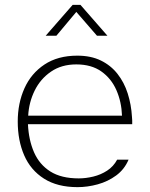

<svg xmlns="http://www.w3.org/2000/svg" viewBox="-20 -763 618 790"><path d="M299 7Q216 7 161 -28Q106 -63 79.5 -124Q53 -185 53 -263Q53 -338 80.5 -399.5Q108 -461 163 -497.5Q218 -534 298 -534Q354 -534 395 -514Q436 -494 463.5 -459Q491 -424 505.5 -378.5Q520 -333 523 -282Q524 -275 524 -267.5Q524 -260 524 -252H95Q98 -187 120 -136.5Q142 -86 187 -57.5Q232 -29 304 -29Q333 -29 364 -36.5Q395 -44 421 -61Q447 -78 462 -106H509Q492 -66 458 -41Q424 -16 382 -4.5Q340 7 299 7ZM96 -287H482Q480 -344 459 -392Q438 -440 397 -469Q356 -498 294 -498Q233 -498 189.5 -468Q146 -438 122.5 -390Q99 -342 96 -287ZM168 -616 279 -743H311L422 -616H379L294 -714L212 -616Z"/></svg>

Font: Onest Thin
Style: Regular
Weight: 250
Designer: Dmitri Voloshin, Andrey Kudryavtsev
Foundry: Dmitri Voloshin, Andrey Kudryavtsev
Version: Version 1.000;gftools[0.9.33]